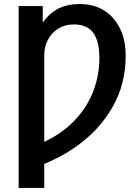

<svg xmlns="http://www.w3.org/2000/svg" viewBox="-20 -718 689 945"><path d="M598.6 -442.9Q598.6 -307.1 536.1 -194.8Q502.4 -134.3 452.9 -81.5Q403.3 -28.8 339.1 14.2Q274.9 57.1 197.8 88.9V207H71.8V-688H190.4V-607.4Q225.1 -654.8 269 -676.5Q313 -698.2 372.1 -698.2Q441.4 -698.2 492.2 -666.5Q543 -634.8 570.8 -577.4Q598.6 -520 598.6 -442.9ZM469.2 -432.6Q469.2 -514.6 439.2 -556.2Q409.2 -597.7 342.8 -597.7Q299.8 -597.7 267.1 -577.4Q234.4 -557.1 216.1 -522.7Q197.8 -488.3 197.8 -444.8V-20Q281.2 -58.6 342.3 -120.1Q384.3 -162.6 412.4 -212.4Q440.4 -262.2 454.8 -317.9Q469.2 -373.5 469.2 -432.6Z"/></svg>

Font: Arimo SemiBold
Style: Regular
Weight: 600
Designer: Steve Matteson
Foundry: Monotype Imaging Inc.
Version: Version 1.33